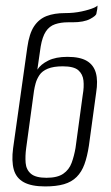

<svg xmlns="http://www.w3.org/2000/svg" viewBox="-20 -662 398 689"><path d="M142 7Q93 7 65.5 -8Q38 -23 29.5 -53.5Q21 -84 27 -130L78 -492Q85 -542 102.5 -568Q120 -594 147.5 -604.5Q175 -615 213 -615Q229 -615 244 -616.5Q259 -618 273 -621Q287 -624 298.5 -627.5Q310 -631 318 -634.5Q326 -638 330 -642Q330 -636 329 -629.5Q328 -623 326 -614Q326 -606 303.5 -594Q281 -582 240 -582H224Q198 -582 177.5 -575Q157 -568 144.5 -549Q132 -530 126 -495L114 -412Q126 -431 153 -444.5Q180 -458 222 -458Q267 -458 291.5 -443.5Q316 -429 324 -400.5Q332 -372 325 -329L299 -139Q293 -100 283 -72.5Q273 -45 255 -27Q237 -9 209.5 -1Q182 7 142 7ZM147 -24Q186 -24 207 -38.5Q228 -53 237 -77.5Q246 -102 251 -131L277 -322Q282 -350 279.5 -373Q277 -396 261 -410Q245 -424 205 -424Q172 -424 151.5 -415.5Q131 -407 121.5 -392.5Q112 -378 108 -363.5Q104 -349 102 -336L74 -131Q70 -102 72 -77.5Q74 -53 91 -38.5Q108 -24 147 -24Z"/></svg>

Font: Alumni Sans Light
Style: Italic
Weight: 300
Italic angle: -8°
Version: Version 1.016